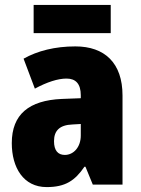

<svg xmlns="http://www.w3.org/2000/svg" viewBox="-20 -752 573 782"><path d="M431 -732H117V-617H431ZM287 -563C204 -563 133 -545 76 -513L122 -391C172 -418 216 -432 251 -432C289 -432 309 -410 309 -364V-352L231 -349C99 -343 28 -287 28 -169C28 -70 75 10 170 10C246 10 285 -16 324 -73H328L358 0H479V-363C479 -496 406 -563 287 -563ZM275 -245 309 -247V-200C309 -153 280 -121 244 -121C216 -121 200 -139 200 -177C200 -220 223 -243 275 -245Z"/></svg>

Font: Noto Sans Arabic UI Cn Bk
Style: Regular
Weight: 900
Width: 3
Designer: Monotype Design Team, Nadine Chahine and Nizar Qandah
Foundry: Monotype Imaging Inc.
Version: Version 2.010